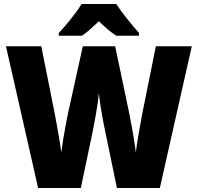

<svg xmlns="http://www.w3.org/2000/svg" viewBox="-20 -947 995 967"><path d="M566 -927H391C366 -885 310 -816 276 -781V-767H393C421 -786 445 -809 478 -840C510 -809 536 -786 566 -767H680V-781C644 -822 594 -882 566 -927ZM946 -714H765L696 -372C687 -325 670 -230 664 -179C656 -252 632 -374 620 -428L560 -714H397L334 -428C321 -375 298 -256 289 -179C282 -233 264 -333 256 -373L188 -714H10L172 0H387L449 -295C456 -331 474 -426 478 -477C483 -422 500 -332 508 -295L569 0H785Z"/></svg>

Font: Noto Sans Georgian SemiCondensed Black
Style: Regular
Weight: 900
Width: 4
Designer: Monotype Design Team, Akaki Razmadze
Foundry: Google LLC
Version: Version 2.005